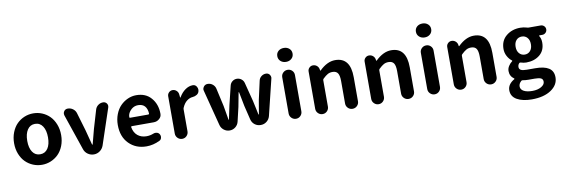

<svg xmlns="http://www.w3.org/2000/svg" viewBox="-68 -1363 6329 2162"><g transform="rotate(-10 3096.5 -282.0)"><path d="M43.9 -279.3Q43.9 -346.7 66.4 -403.3Q88.9 -460 126 -497.1Q163.1 -534.2 211.4 -554.2Q259.8 -574.2 313 -574.2Q366.2 -574.2 414.6 -554.2Q462.9 -534.2 500 -497.1Q537.1 -460 559.6 -403.3Q582 -346.7 582 -279.3Q582 -211.9 559.6 -155.8Q537.1 -99.6 500 -63Q462.9 -26.4 414.6 -6.3Q366.2 13.7 313 13.7Q259.8 13.7 211.4 -6.3Q163.1 -26.4 126 -63Q88.9 -99.6 66.4 -155.8Q43.9 -211.9 43.9 -279.3ZM431.6 -279.3Q431.6 -359.4 400.4 -406.7Q369.1 -454.1 313 -454.1Q256.8 -454.1 225.6 -406.7Q194.3 -359.4 194.3 -279.3Q194.3 -199.2 225.6 -152.8Q256.8 -106.4 313 -106.4Q369.1 -106.4 400.4 -152.8Q431.6 -199.2 431.6 -279.3Z M795.9 -80.1 656.2 -490.2Q653.3 -499 653.3 -507.8Q653.3 -523.4 663.1 -538.1Q678.7 -559.6 706.1 -559.6Q739.3 -559.6 765.6 -540Q792 -520.5 800.8 -489.3L862.3 -281.2Q870.1 -249 886.7 -187.5Q903.3 -126 906.2 -113.3Q907.2 -111.3 909.7 -111.3Q912.1 -111.3 913.1 -113.3Q924.8 -163.1 957 -281.2L1019.5 -492.2Q1028.3 -522.5 1053.2 -541Q1078.1 -559.6 1109.4 -559.6Q1135.7 -559.6 1151.4 -539.1Q1161.1 -525.4 1161.1 -509.8Q1161.1 -502 1158.2 -493.2L1020.5 -81.1Q1007.8 -44.9 977.1 -22.5Q946.3 0 908.2 0Q870.1 0 838.9 -22Q807.6 -43.9 795.9 -80.1Z M1507.8 13.7Q1386.7 13.7 1308.1 -65.4Q1229.5 -144.5 1229.5 -279.3Q1229.5 -344.7 1251.5 -401.4Q1273.4 -458 1310.1 -495.1Q1346.7 -532.2 1393.6 -553.2Q1440.4 -574.2 1490.2 -574.2Q1598.6 -574.2 1659.2 -504.9Q1724.6 -431.6 1724.6 -320.3Q1724.6 -286.1 1698.2 -263.7Q1670.9 -239.3 1632.8 -239.3H1381.8Q1378.9 -239.3 1376 -236.3Q1373 -233.4 1374 -229.5Q1384.8 -166 1425.8 -132.3Q1466.8 -98.6 1527.3 -98.6Q1568.4 -98.6 1607.4 -114.3Q1619.1 -119.1 1630.9 -119.1Q1639.6 -119.1 1647.5 -117.2Q1668.9 -111.3 1678.7 -92.8Q1685.5 -80.1 1685.5 -66.4Q1685.5 -59.6 1683.6 -52.7Q1678.7 -31.2 1659.2 -22.5Q1585 13.7 1507.8 13.7ZM1372.1 -343.8Q1372.1 -340.8 1374 -338.9Q1376 -335.9 1379.9 -335.9H1588.9Q1592.8 -335.9 1595.7 -338.9Q1598.6 -341.8 1598.6 -345.7Q1598.6 -345.7 1598.6 -345.7Q1595.7 -400.4 1569.3 -430.2Q1543 -460 1492.2 -460Q1448.2 -460 1415 -430.7Q1372.1 -391.6 1372.1 -343.8Z M1844.7 -73.2V-500Q1844.7 -524.4 1862.3 -542Q1879.9 -559.6 1904.3 -559.6Q1929.7 -559.6 1948.7 -542.5Q1967.8 -525.4 1970.7 -500L1974.6 -462.9Q1974.6 -460.9 1976.6 -460.9Q1978.5 -460.9 1979.5 -462.9Q2009.8 -515.6 2051.8 -544.9Q2093.8 -574.2 2137.7 -574.2Q2138.7 -574.2 2140.6 -574.2Q2167 -573.2 2181.6 -549.8Q2192.4 -533.2 2192.4 -513.7Q2192.4 -506.8 2190.4 -498Q2185.5 -473.6 2163.6 -459.5Q2141.6 -445.3 2114.3 -443.4Q2080.1 -441.4 2047.9 -417Q2015.6 -392.6 1994.1 -342.8Q1990.2 -334 1990.2 -324.2V-73.2Q1990.2 -43 1969.2 -21.5Q1948.2 0 1918 0Q1887.7 0 1866.2 -21.5Q1844.7 -43 1844.7 -73.2Z M2356.4 -81.1 2251 -489.3Q2248 -497.1 2248 -503.9Q2248 -522.5 2260.7 -538.1Q2277.3 -559.6 2305.7 -559.6Q2337.9 -559.6 2362.8 -539.6Q2387.7 -519.5 2394.5 -488.3L2440.4 -283.2Q2446.3 -252.9 2455.1 -197.3Q2463.9 -141.6 2467.8 -122.1Q2467.8 -120.1 2469.7 -120.1Q2471.7 -120.1 2472.7 -122.1Q2497.1 -245.1 2506.8 -283.2L2558.6 -496.1Q2565.4 -524.4 2587.9 -542Q2610.4 -559.6 2639.2 -559.6Q2668 -559.6 2690.9 -542Q2713.9 -524.4 2720.7 -496.1L2775.4 -283.2Q2782.2 -252 2794.9 -192.9Q2807.6 -133.8 2809.6 -122.1Q2810.5 -120.1 2813 -120.1Q2815.4 -120.1 2815.4 -122.1Q2819.3 -141.6 2828.1 -197.3Q2836.9 -252.9 2842.8 -283.2L2889.6 -493.2Q2895.5 -522.5 2918.9 -541Q2942.4 -559.6 2971.7 -559.6Q2998 -559.6 3013.7 -540Q3025.4 -524.4 3025.4 -507.8Q3025.4 -501 3023.4 -494.1L2922.9 -82Q2913.1 -45.9 2883.8 -22.9Q2854.5 0 2817.4 0H2814.5Q2776.4 0 2747.1 -22.9Q2717.8 -45.9 2709 -83L2669.9 -244.1Q2661.1 -285.2 2638.7 -404.3Q2637.7 -407.2 2635.3 -407.2Q2632.8 -407.2 2632.8 -404.3Q2605.5 -260.7 2602.5 -244.1L2564.5 -82Q2555.7 -45.9 2526.9 -22.9Q2498 0 2460.9 0Q2423.8 0 2394.5 -22.9Q2365.2 -45.9 2356.4 -81.1Z M3146.5 -73.2V-487.3Q3146.5 -517.6 3168 -538.6Q3189.5 -559.6 3219.7 -559.6Q3250 -559.6 3271 -538.6Q3292 -517.6 3292 -487.3V-73.2Q3292 -43 3271 -21.5Q3250 0 3219.7 0Q3189.5 0 3168 -21.5Q3146.5 -43 3146.5 -73.2ZM3220.7 -650.4Q3182.6 -650.4 3157.7 -672.9Q3132.8 -695.3 3132.8 -730.5Q3132.8 -765.6 3157.2 -787.6Q3181.6 -809.6 3220.7 -809.6Q3257.8 -809.6 3282.7 -787.6Q3307.6 -765.6 3307.6 -730.5Q3307.6 -695.3 3282.7 -672.9Q3257.8 -650.4 3220.7 -650.4Z M3450.2 -73.2V-500Q3450.2 -524.4 3467.8 -542Q3485.4 -559.6 3509.8 -559.6Q3536.1 -559.6 3555.2 -543Q3574.2 -526.4 3578.1 -501L3580.1 -488.3Q3580.1 -486.3 3582 -486.3Q3584 -486.3 3585.9 -487.3Q3674.8 -574.2 3765.6 -574.2Q3939.5 -574.2 3939.5 -348.6V-73.2Q3939.5 -43 3918 -21.5Q3896.5 0 3865.7 0Q3835 0 3813.5 -21.5Q3792 -43 3792 -73.2V-331.1Q3792 -394.5 3773.4 -421.4Q3754.9 -448.2 3712.9 -448.2Q3682.6 -448.2 3658.7 -435.1Q3634.8 -421.9 3603.5 -391.6Q3595.7 -384.8 3595.7 -375V-73.2Q3595.7 -43 3574.7 -21.5Q3553.7 0 3523.4 0Q3493.2 0 3471.7 -21.5Q3450.2 -43 3450.2 -73.2Z M4090.8 -73.2V-500Q4090.8 -524.4 4108.4 -542Q4126 -559.6 4150.4 -559.6Q4176.8 -559.6 4195.8 -543Q4214.8 -526.4 4218.8 -501L4220.7 -488.3Q4220.7 -486.3 4222.7 -486.3Q4224.6 -486.3 4226.6 -487.3Q4315.4 -574.2 4406.2 -574.2Q4580.1 -574.2 4580.1 -348.6V-73.2Q4580.1 -43 4558.6 -21.5Q4537.1 0 4506.3 0Q4475.6 0 4454.1 -21.5Q4432.6 -43 4432.6 -73.2V-331.1Q4432.6 -394.5 4414.1 -421.4Q4395.5 -448.2 4353.5 -448.2Q4323.2 -448.2 4299.3 -435.1Q4275.4 -421.9 4244.1 -391.6Q4236.3 -384.8 4236.3 -375V-73.2Q4236.3 -43 4215.3 -21.5Q4194.3 0 4164.1 0Q4133.8 0 4112.3 -21.5Q4090.8 -43 4090.8 -73.2Z M4731.4 -73.2V-487.3Q4731.4 -517.6 4752.9 -538.6Q4774.4 -559.6 4804.7 -559.6Q4835 -559.6 4856 -538.6Q4877 -517.6 4877 -487.3V-73.2Q4877 -43 4856 -21.5Q4835 0 4804.7 0Q4774.4 0 4752.9 -21.5Q4731.4 -43 4731.4 -73.2ZM4805.7 -650.4Q4767.6 -650.4 4742.7 -672.9Q4717.8 -695.3 4717.8 -730.5Q4717.8 -765.6 4742.2 -787.6Q4766.6 -809.6 4805.7 -809.6Q4842.8 -809.6 4867.7 -787.6Q4892.6 -765.6 4892.6 -730.5Q4892.6 -695.3 4867.7 -672.9Q4842.8 -650.4 4805.7 -650.4Z M5035.2 -73.2V-500Q5035.2 -524.4 5052.7 -542Q5070.3 -559.6 5094.7 -559.6Q5121.1 -559.6 5140.1 -543Q5159.2 -526.4 5163.1 -501L5165 -488.3Q5165 -486.3 5167 -486.3Q5168.9 -486.3 5170.9 -487.3Q5259.8 -574.2 5350.6 -574.2Q5524.4 -574.2 5524.4 -348.6V-73.2Q5524.4 -43 5502.9 -21.5Q5481.4 0 5450.7 0Q5419.9 0 5398.4 -21.5Q5377 -43 5377 -73.2V-331.1Q5377 -394.5 5358.4 -421.4Q5339.8 -448.2 5297.9 -448.2Q5267.6 -448.2 5243.7 -435.1Q5219.7 -421.9 5188.5 -391.6Q5180.7 -384.8 5180.7 -375V-73.2Q5180.7 -43 5159.7 -21.5Q5138.7 0 5108.4 0Q5078.1 0 5056.6 -21.5Q5035.2 -43 5035.2 -73.2Z M5873 246.1Q5768.6 246.1 5703.6 209.5Q5638.7 172.9 5638.7 101.6Q5638.7 32.2 5716.8 -12.7Q5718.8 -13.7 5718.8 -16.6Q5718.8 -19.5 5716.8 -20.5Q5668 -53.7 5668 -113.3Q5668 -142.6 5685.1 -169.9Q5702.1 -197.3 5728.5 -216.8Q5729.5 -217.8 5729.5 -219.7Q5729.5 -221.7 5728.5 -223.6Q5697.3 -246.1 5676.3 -284.7Q5655.3 -323.2 5655.3 -368.2Q5655.3 -462.9 5721.2 -517.1Q5787.1 -571.3 5881.8 -571.3Q5919.9 -571.3 5956.1 -560.5Q5966.8 -556.6 5975.6 -556.6H6113.3Q6135.7 -556.6 6151.9 -541Q6168 -525.4 6168 -502.9Q6168 -480.5 6151.9 -464.8Q6135.7 -449.2 6113.3 -449.2H6081.1Q6078.1 -449.2 6076.7 -446.3Q6075.2 -443.4 6077.1 -441.4Q6097.7 -409.2 6097.7 -364.3Q6097.7 -273.4 6036.6 -223.6Q5975.6 -173.8 5881.8 -173.8Q5853.5 -173.8 5819.3 -184.6Q5808.6 -187.5 5802.7 -180.7Q5786.1 -164.1 5786.1 -138.7Q5786.1 -115.2 5806.2 -104Q5826.2 -92.8 5874 -92.8H5968.8Q6072.3 -92.8 6124.5 -59.1Q6176.8 -25.4 6176.8 46.9Q6176.8 133.8 6093.8 189.9Q6010.7 246.1 5873 246.1ZM5968.8 -368.2Q5968.8 -416 5944.3 -443.4Q5919.9 -470.7 5881.3 -470.7Q5842.8 -470.7 5818.4 -443.4Q5793.9 -416 5793.9 -368.2Q5793.9 -320.3 5818.8 -292.5Q5843.8 -264.6 5881.8 -264.6Q5919.9 -264.6 5944.3 -292.5Q5968.8 -320.3 5968.8 -368.2ZM5894.5 153.3Q5956.1 153.3 5996.6 129.4Q6037.1 105.5 6037.1 72.3Q6037.1 43 6014.2 32.2Q5991.2 21.5 5943.4 21.5H5876Q5835.9 21.5 5806.6 15.6Q5804.7 15.6 5802.7 15.6Q5794.9 15.6 5790 20.5Q5760.7 46.9 5760.7 79.1Q5760.7 114.3 5796.9 133.8Q5833 153.3 5894.5 153.3Z"/></g></svg>

Font: Gen Jyuu GothicX Bold
Style: Bold
Weight: 700
Designer: Ryoko NISHIZUKA (kana &amp; ideographs); Paul D. Hunt (Latin, Greek &amp; Cyrillic); Wenlong ZHANG (bopomofo); Sandoll C
Version: Version 1.058.20140828